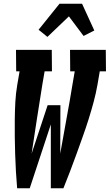

<svg xmlns="http://www.w3.org/2000/svg" viewBox="-20 -1000 583 1020"><path d="M71 0Q67 -45 64.5 -90.5Q62 -136 60.5 -182Q59 -228 58.5 -274Q58 -320 58.5 -366Q59 -412 61.5 -458.5Q64 -505 72 -551L84 -621H66L65 -735H255L256 -621H217L205 -551Q190 -459 176 -367.5Q162 -276 148 -184L233 -441H301L300 -184Q316 -276 333 -367.5Q350 -459 365 -551L377 -621H353L352 -735H542L543 -621H510L498 -551Q490 -505 477.5 -458.5Q465 -412 450.5 -366Q436 -320 419.5 -274Q403 -228 386.5 -182Q370 -136 352.5 -90.5Q335 -45 317 0H250V-339L138 0ZM232 -804 185 -842 296 -980H416L481 -838L424 -809L346 -913Z"/></svg>

Font: Iosevka Curly Slab Heavy
Style: Italic
Weight: 900
Italic angle: -9°
Monospace: yes
Designer: Belleve Invis
Foundry: Belleve Invis
Version: Version 22.1.2; ttfautohint (v1.8.4)